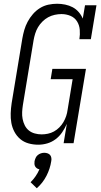

<svg xmlns="http://www.w3.org/2000/svg" viewBox="-20 -763 540 1023"><path d="M184 8Q157 8 132 1Q107 -6 88 -22Q69 -38 57 -60.5Q45 -83 40.5 -108Q36 -133 37 -159.5Q38 -186 42 -213L99 -558Q103 -581 109.5 -603.5Q116 -626 127.5 -647.5Q139 -669 155.5 -688Q172 -707 193 -720Q214 -733 237.5 -738Q261 -743 284 -743Q306 -743 327.5 -738.5Q349 -734 367 -724.5Q385 -715 399 -699Q413 -683 421 -664L433 -735H494L464 -554H403Q407 -579 405 -604Q403 -629 390.5 -649Q378 -669 355.5 -678.5Q333 -688 308 -688H307Q290 -688 271.5 -684Q253 -680 236.5 -671Q220 -662 206 -648Q192 -634 182.5 -618Q173 -602 167.5 -584Q162 -566 159 -549L102 -204Q99 -185 98 -166Q97 -147 100.5 -129Q104 -111 112 -95Q120 -79 133.5 -68Q147 -57 165 -52Q183 -47 202 -47Q218 -47 235 -50.5Q252 -54 267.5 -62.5Q283 -71 296 -84Q309 -97 318 -112.5Q327 -128 332.5 -144.5Q338 -161 340 -177L367 -341H250L259 -396H438L372 0H319L336 -103Q326 -80 311.5 -58.5Q297 -37 276.5 -21.5Q256 -6 232 1Q208 8 184 8ZM176 240 143 208Q158 193 170 175.5Q182 158 190 139Q183 138 177 134Q171 130 167.5 124Q164 118 163.5 110.5Q163 103 164 96Q166 87 170 78Q174 69 181.5 63Q189 57 198 54Q207 51 216 51Q225 51 233.5 54Q242 57 247 63Q252 69 253.5 78Q255 87 253 96Q247 136 227.5 174Q208 212 176 240Z"/></svg>

Font: Iosevka Slab Light
Style: Italic
Weight: 300
Italic angle: -9°
Monospace: yes
Designer: Belleve Invis
Foundry: Belleve Invis
Version: Version 11.1.1; ttfautohint (v1.8.3)